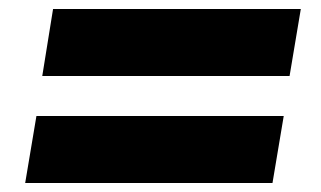

<svg xmlns="http://www.w3.org/2000/svg" viewBox="-20 -524 714 427"><path d="M649 -504 624 -355H74L98 -504ZM611 -266 586 -117H36L61 -266Z"/></svg>

Font: Georama ExtraExtended
Style: Bold Italic
Weight: 700
Width: 8
Italic angle: -9°
Designer: Jean-Baptiste Levee
Foundry: Production Type
Version: Version 1.000